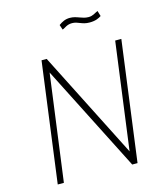

<svg xmlns="http://www.w3.org/2000/svg" viewBox="-131 -1019 965 1118"><g transform="rotate(-15 351.0 -459.5)"><path d="M572 -883 562 -916C541 -907 530 -895 503 -895C463 -895 438 -919 396 -919C368 -919 349 -909 328 -894L338 -864C353 -868 367 -886 400 -886C437 -886 453 -863 501 -863C537 -863 557 -873 572 -883ZM617 -723 531 -78 204 -723H173L77 0H114L200 -642L526 0H558L654 -723Z"/></g></svg>

Font: United Sans Thin
Style: Italic
Weight: 100
Italic angle: -8°
Designer: Pablo Impallari, Rodrigo Fuenzalida (Modified by Dan O. Williams)
Version: Version 1.000;PS 001.000;hotconv 1.0.88;makeotf.lib2.5.64775